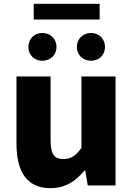

<svg xmlns="http://www.w3.org/2000/svg" viewBox="-20 -968 694 1002"><path d="M243 14C321 14 374 -22 421 -78H425L438 0H583V-569H405V-196C375 -154 350 -138 310 -138C265 -138 244 -160 244 -239V-569H66V-217C66 -75 119 14 243 14ZM201 -651C244 -651 275 -682 275 -723C275 -764 244 -796 201 -796C158 -796 128 -764 128 -723C128 -682 158 -651 201 -651ZM156 -866H500V-948H156ZM455 -651C498 -651 528 -682 528 -723C528 -764 498 -796 455 -796C412 -796 381 -764 381 -723C381 -682 412 -651 455 -651Z"/></svg>

Font: Noto Sans CJK KR Black
Style: Regular
Weight: 900
Designer: Ryoko NISHIZUKA (kana & ideographs); Paul D. Hunt (Latin, Greek & Cyrillic); Wenlong ZHANG (bopomofo); Sandoll Communica
Foundry: Adobe Systems Incorporated
Version: Version 1.004;PS 1.004;hotconv 1.0.82;makeotf.lib2.5.63406